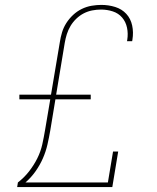

<svg xmlns="http://www.w3.org/2000/svg" viewBox="-20 -763 640 783"><path d="M50 0 53 -19Q78 -38 98 -63.5Q118 -89 132 -117Q146 -145 152.5 -174.5Q159 -204 164 -234L185 -358H59V-377H188L224 -591Q227 -611 233 -631Q239 -651 250.5 -669Q262 -687 278 -702Q294 -717 313.5 -726.5Q333 -736 353.5 -739.5Q374 -743 393 -743Q423 -743 450 -734.5Q477 -726 495 -706.5Q513 -687 519 -659Q525 -631 520 -601L519 -595H498L499 -601Q503 -626 498 -650Q493 -674 478 -691.5Q463 -709 440 -716.5Q417 -724 392 -724Q374 -724 356 -720.5Q338 -717 321.5 -708.5Q305 -700 291 -686.5Q277 -673 267.5 -657Q258 -641 252.5 -623.5Q247 -606 244 -588L209 -377H350V-358H206L185 -231Q180 -202 173.5 -173.5Q167 -145 155 -117.5Q143 -90 125 -64.5Q107 -39 84 -19H420L441 -145H462L438 0Z"/></svg>

Font: Iosevka HT Thin Extended
Style: Italic
Weight: 100
Width: 7
Italic angle: -9°
Monospace: yes
Designer: Belleve Invis
Foundry: Belleve Invis
Version: Version 32.3.0; ttfautohint (v1.8.4)